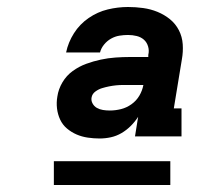

<svg xmlns="http://www.w3.org/2000/svg" viewBox="-20 -713 640 549"><path d="M265 -317Q248 -317 231 -319.5Q214 -322 199 -328.5Q184 -335 171.5 -345.5Q159 -356 152 -371Q145 -386 143 -403Q141 -420 144 -437Q147 -458 158.5 -477.5Q170 -497 188 -510Q206 -523 226.5 -530.5Q247 -538 268 -542.5Q289 -547 310 -548.5Q331 -550 351 -550H404V-556Q407 -568 403.5 -580Q400 -592 391.5 -599.5Q383 -607 371 -610Q359 -613 346 -613Q334 -613 321.5 -611Q309 -609 297.5 -602.5Q286 -596 277.5 -585.5Q269 -575 266 -563H169Q175 -592 191.5 -618Q208 -644 233.5 -661.5Q259 -679 288 -686Q317 -693 346 -693Q368 -693 389.5 -690Q411 -687 430.5 -679Q450 -671 466 -658Q482 -645 491.5 -626.5Q501 -608 502.5 -586.5Q504 -565 500 -543L477 -403H499V-323H366L375 -379Q366 -365 354 -353Q342 -341 327.5 -332.5Q313 -324 297 -320.5Q281 -317 265 -317ZM294 -397Q310 -397 326 -401Q342 -405 356 -415Q370 -425 378.5 -439.5Q387 -454 390 -470H351Q341 -470 331.5 -470Q322 -470 312 -469Q302 -468 292 -466Q282 -464 272 -461Q262 -458 253 -451.5Q244 -445 242 -435Q240 -426 244.5 -417.5Q249 -409 257 -404.5Q265 -400 274.5 -398.5Q284 -397 294 -397ZM134 -184V-252H467V-184Z"/></svg>

Font: Iosevka Etoile Heavy Oblique
Style: Regular
Weight: 900
Italic angle: -9°
Designer: Belleve Invis
Foundry: Belleve Invis
Version: Version 15.5.2; ttfautohint (v1.8.4)